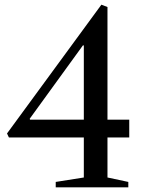

<svg xmlns="http://www.w3.org/2000/svg" viewBox="-20 -800 622 820"><path d="M338 -213V-42L218 -23V0H528V-23L439 -42V-213H532V-289H439V-770L413 -780L10 -230L18 -213ZM338 -606V-289H108L107 -293L334 -606Z"/></svg>

Font: Libre Caslon Text
Style: Regular
Weight: 400
Designer: Pablo Impallari, Rodrigo Fuenzalida
Foundry: Pablo Impallari, Rodrigo Fuenzalida
Version: Version 1.000; ttfautohint (v0.93) -l 8 -r 50 -G 200 -x 14 -